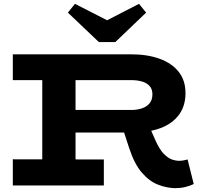

<svg xmlns="http://www.w3.org/2000/svg" viewBox="-20 -970 1096 1004"><path d="M314 -277V-395H668Q696 -395 721 -403Q746 -411 761.5 -429Q777 -447 777 -477Q777 -504 762 -520.5Q747 -537 722 -544Q697 -551 668 -551H47V-686H665Q750 -686 814 -663Q878 -640 914 -595Q950 -550 950 -483Q950 -416 915.5 -369.5Q881 -323 819 -300Q757 -277 675 -277ZM47 0V-137L523 -136V0ZM201 -75V-608H375V-75ZM895 14Q851 13 806 -4.5Q761 -22 722 -67Q683 -112 656 -194L625 -289L762 -306L792 -238Q814 -188 837 -165Q860 -142 880.5 -135.5Q901 -129 914 -129Q930 -129 940.5 -131.5Q951 -134 961 -136L993 -8Q974 2 948.5 8Q923 14 895 14ZM707 -950 744 -904 583 -750H497L335 -904L372 -950L540 -864Z"/></svg>

Font: BioRhyme SemiExpanded ExtraBold
Style: Regular
Weight: 800
Width: 6
Designer: Aoife Mooney
Foundry: Aoife Mooney Type
Version: Version 1.600;gftools[0.9.33]